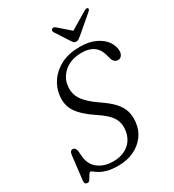

<svg xmlns="http://www.w3.org/2000/svg" viewBox="-212 -1006 1025 1134"><g transform="rotate(-30 301.0 -438.5)"><path d="M257.5 11Q212.5 11 183.5 3Q154.5 -5 137.2 -15.5Q120 -26 110.5 -34Q101 -42 95.5 -42Q89.5 -42 82.2 -29.5Q75 -17 67 -4.5Q59 8 50.5 8Q27.5 8 30.5 -17.5L50 -183Q53 -209.5 72 -209.5Q89 -209.5 94.5 -183.5L97 -154Q99.5 -92 140.5 -59Q181.5 -26 243.5 -26Q306.5 -26 347 -57.5Q387.5 -89 396.5 -144.5Q405 -192.5 383.2 -231.2Q361.5 -270 293 -314.5Q219.5 -363 187.2 -410.8Q155 -458.5 164 -524.5Q170 -572.5 199.8 -615.2Q229.5 -658 282 -684.8Q334.5 -711.5 409 -711.5Q471.5 -711.5 514.5 -691.2Q557.5 -671 579.8 -639Q602 -607 602 -571.5Q601.5 -554.5 592.2 -542.5Q583 -530.5 568.5 -530.5Q541 -530.5 531 -562L524 -588Q501.5 -676 402.5 -676Q329.5 -676 285.5 -639.2Q241.5 -602.5 234.5 -551Q226.5 -498 252.8 -456.8Q279 -415.5 346 -369.5Q400 -333.5 429.2 -301.5Q458.5 -269.5 468.2 -236Q478 -202.5 474 -162.5Q468.5 -110.5 439.5 -71.5Q410.5 -32.5 363.8 -10.8Q317 11 257.5 11ZM442.5 -766Q432.5 -757.5 425 -752.8Q417.5 -748 408.5 -748Q399 -748 393.8 -752.8Q388.5 -757.5 382.5 -766L318.5 -865Q315 -871 316.8 -876.8Q318.5 -882.5 323 -885.5Q333.5 -891.5 344.5 -882.5L425 -812.5L542.5 -882.5Q558.5 -891.5 565.5 -885.5Q573 -877.5 558.5 -865Z"/></g></svg>

Font: Fraunces 9pt Soft Light
Style: Italic
Weight: 300
Italic angle: -16°
Version: Version 1.000;[0bf87f6ff]